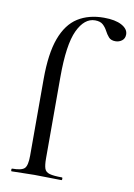

<svg xmlns="http://www.w3.org/2000/svg" viewBox="-83 -780 580 833"><g transform="rotate(10 207.0 -363.0)"><path d="M28 0Q25 0 25 -6Q25 -12 28 -12Q70 -12 82.5 -25Q95 -38 95 -81V-418Q95 -531 120 -598.5Q145 -666 192.5 -696Q240 -726 307 -726Q357 -726 385.5 -710.5Q414 -695 414 -671Q414 -653 401.5 -643.5Q389 -634 373 -634Q353 -634 343 -645.5Q333 -657 325.5 -671.5Q318 -686 306 -697Q294 -708 271 -708Q224 -708 194.5 -645.5Q165 -583 165 -439V-81Q165 -52 170 -37Q175 -22 193 -17Q211 -12 247 -12Q250 -12 250 -6Q250 0 247 0Q216 0 187.5 -1Q159 -2 128 -2Q101 -2 75 -1Q49 0 28 0Z"/></g></svg>

Font: Cormorant Light Medium
Style: Regular
Weight: 500
Version: Version 4.000